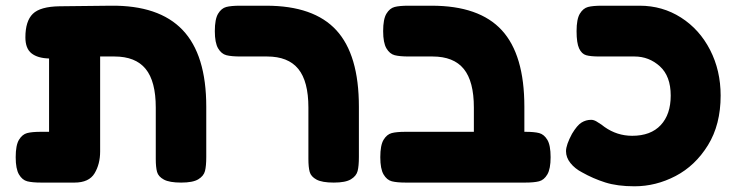

<svg xmlns="http://www.w3.org/2000/svg" viewBox="-20 -640 2576 673"><path d="M703 -266V-90Q703 -58 698.5 -40.5Q694 -23 675 -11.5Q656 0 615 0Q574 0 554.5 -10.5Q535 -21 530.5 -37.5Q526 -54 526 -83V-263Q526 -355 490.5 -398.5Q455 -442 381 -442H331V-109Q331 -65 311.5 -32.5Q292 0 241 0H125Q93 0 75.5 -4.5Q58 -9 46.5 -28.5Q35 -48 35 -89Q35 -131 46.5 -150Q58 -169 75 -173.5Q92 -178 124 -178H152V-435Q112 -436 90.5 -453Q69 -470 69 -509Q69 -566 95 -591.5Q121 -617 189 -618L368 -620Q537 -622 620 -535Q703 -448 703 -266Z M1061 -83V-263Q1061 -355 1025.5 -398.5Q990 -442 916 -442H823Q791 -442 773.5 -446.5Q756 -451 744.5 -470.5Q733 -490 733 -531Q733 -573 744.5 -592Q756 -611 773 -615.5Q790 -620 822 -620H913Q1080 -620 1159 -534Q1238 -448 1238 -266V-90Q1238 -58 1233.5 -40.5Q1229 -23 1210 -11.5Q1191 0 1150 0Q1109 0 1089.5 -10.5Q1070 -21 1065.5 -37.5Q1061 -54 1061 -83Z M1910 -89Q1910 -48 1898.5 -28.5Q1887 -9 1869.5 -4.5Q1852 0 1820 0H1403Q1371 0 1353.5 -4.5Q1336 -9 1324.5 -28.5Q1313 -48 1313 -89Q1313 -131 1324.5 -150Q1336 -169 1353 -173.5Q1370 -178 1402 -178H1641V-263Q1641 -355 1605.5 -398.5Q1570 -442 1496 -442H1413Q1381 -442 1363.5 -446.5Q1346 -451 1334.5 -470.5Q1323 -490 1323 -531Q1323 -573 1334.5 -592Q1346 -611 1363 -615.5Q1380 -620 1412 -620H1493Q1660 -620 1739 -534Q1818 -448 1818 -266V-178H1821Q1853 -178 1870 -173.5Q1887 -169 1898.5 -150Q1910 -131 1910 -89Z M2506 -305Q2506 -203 2461.5 -131Q2417 -59 2348 -23Q2279 13 2204 13Q2144 13 2101.5 -0.5Q2059 -14 2020 -36Q1995 -49 1979.5 -68.5Q1964 -88 1964 -110Q1964 -132 1985 -171Q2003 -201 2018.5 -210.5Q2034 -220 2052 -220Q2061 -220 2070.5 -214.5Q2080 -209 2088.5 -203Q2097 -197 2099 -195Q2143 -164 2196 -164Q2261 -164 2296 -201.5Q2331 -239 2331 -305Q2331 -373 2293 -407.5Q2255 -442 2204 -442H2081Q2050 -442 2034.5 -446.5Q2019 -451 2010 -470Q2001 -489 2001 -531Q2001 -573 2012.5 -592Q2024 -611 2041 -615.5Q2058 -620 2090 -620H2222Q2302 -620 2367 -578.5Q2432 -537 2469 -465Q2506 -393 2506 -305Z"/></svg>

Font: Fredoka One
Style: Regular
Weight: 400
Designer: Milena B. Brandão, Ben Nathan
Version: Version 2.000; ttfautohint (v1.5.33-1714) -l 8 -r 50 -G 200 